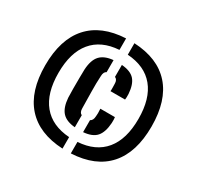

<svg xmlns="http://www.w3.org/2000/svg" viewBox="-134 -759 943 919"><g transform="rotate(30 337.0 -299.5)"><path d="M43 -300Q43 -443 112.2 -520.5Q181.5 -598 314 -604.5V-541Q217 -534.5 166.5 -473.2Q116 -412 116 -300Q116 -188 166.5 -126.8Q217 -65.5 314 -59V4.5Q181.5 -2 112.2 -79.5Q43 -157 43 -300ZM360 4.5V-59Q457 -65.5 507.5 -126.8Q558 -188 558 -300Q558 -412 507.5 -473.2Q457 -534.5 360 -541V-604.5Q492.5 -598 561.5 -520.5Q630.5 -443 630.5 -300Q630.5 -157 561.8 -79.5Q493 -2 360 4.5ZM360 -484.5Q410 -480.5 431.8 -455.8Q453.5 -431 457 -380.5Q457.5 -371.5 457.2 -362.5Q457 -353.5 456 -348.5H375.5Q376.5 -357 376 -369.5Q375.5 -382 375.5 -389.5Q375.5 -412 360 -418.5ZM216 -220Q215 -237 215 -268.5Q215 -300 215.2 -330.8Q215.5 -361.5 216 -376.5Q219 -429.5 242.2 -454.8Q265.5 -480 314 -484.5V-418Q300 -411.5 299.5 -388.5Q297 -348 298 -300.2Q299 -252.5 299.5 -210Q299.5 -186.5 314 -180V-113.5Q265.5 -117.5 242.8 -142.5Q220 -167.5 216 -220ZM360 -113V-179.5Q374.5 -185.5 375.5 -210Q376.5 -219 376.5 -227.2Q376.5 -235.5 375.5 -251.5H456Q457 -245 457.2 -237.2Q457.5 -229.5 457 -219.5Q453.5 -167 431.5 -142Q409.5 -117 360 -113Z"/></g></svg>

Font: Big Shoulders Stencil Text ExtraBold
Style: Regular
Weight: 800
Designer: Patric King
Foundry: XO Type Co
Version: Version 1.000